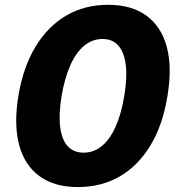

<svg xmlns="http://www.w3.org/2000/svg" viewBox="-20 -757 731 787"><path d="M299.3 9.8Q203.1 9.8 142.1 -34.7Q81.1 -79.1 58.6 -162.4Q36.1 -245.6 55.2 -363.3Q74.7 -481 125 -564.7Q175.3 -648.4 251 -692.9Q326.7 -737.3 422.9 -737.3Q519 -737.3 580.1 -692.9Q641.1 -648.4 663.6 -564.9Q686 -481.4 666.5 -363.8Q647.5 -245.6 597.4 -162.1Q547.4 -78.6 471.7 -34.4Q396 9.8 299.3 9.8ZM322.8 -131.3Q364.3 -131.3 397.2 -158.2Q430.2 -185.1 453.6 -237.1Q477.1 -289.1 489.3 -363.8Q502 -438 495.6 -490.2Q489.3 -542.5 465.3 -569.8Q441.4 -597.2 399.9 -597.2Q358.9 -597.2 325.7 -570.1Q292.5 -543 268.8 -490.7Q245.1 -438.5 232.4 -363.3Q220.2 -288.6 226.6 -236.8Q232.9 -185.1 257.1 -158.2Q281.2 -131.3 322.8 -131.3Z"/></svg>

Font: Inter ExtraBold
Style: Italic
Weight: 800
Italic angle: -9.3988°
Designer: Rasmus Andersson
Foundry: rsms
Version: Version 4.001;git-66647c0bb